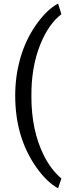

<svg xmlns="http://www.w3.org/2000/svg" viewBox="-20 -822 382 1072"><path d="M64.9 -288.6Q64.9 -398.9 94.5 -500.5Q124 -602.1 182.6 -685.1Q241.2 -768.1 304.2 -802.2L322.8 -742.7Q251.5 -688 205.8 -575.7Q160.2 -463.4 155.8 -324.2L155.3 -282.7Q155.3 -94.2 224.1 44.4Q265.6 127.4 322.8 174.3L304.2 229.5Q239.3 193.4 180.2 108.4Q64.9 -57.6 64.9 -288.6Z"/></svg>

Font: RobotoSquareBracket
Style: Square-Bracket
Weight: 400
Version: Version 2.137; 2017